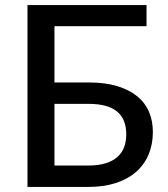

<svg xmlns="http://www.w3.org/2000/svg" viewBox="-20 -738 662 758"><path d="M328.5 -84.5Q369 -84.5 397.5 -93.5Q426 -102.5 444 -118.8Q462 -135 470.2 -157.5Q478.5 -180 478.5 -207Q478.5 -235.5 470.2 -258Q462 -280.5 444.2 -296Q426.5 -311.5 398 -319.8Q369.5 -328 329 -328H195V-84.5ZM329 -412.5Q395.5 -412.5 443.5 -397.8Q491.5 -383 522.8 -357Q554 -331 568.8 -295.2Q583.5 -259.5 583.5 -217.5Q583.5 -168 566.5 -127.8Q549.5 -87.5 516.8 -59Q484 -30.5 436.5 -15.2Q389 0 328.5 0H88.5V-718H558.5V-634.5H195V-412.5Z"/></svg>

Font: Lato 2
Style: Regular
Weight: 500
Designer: Lukasz Dziedzic with Adam Twardoch and Botio Nikoltchev
Foundry: tyPoland Lukasz Dziedzic
Version: Version 2.015; 2015-08-06; http://www.latofonts.com/